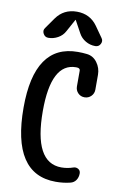

<svg xmlns="http://www.w3.org/2000/svg" viewBox="-104 -1024 708 1093"><g transform="rotate(10 250.0 -477.5)"><path d="M297.9 9.8Q44.9 9.8 44.9 -375Q44.9 -740.2 294.9 -740.2Q322.3 -740.2 346.7 -737.3Q383.8 -733.4 406.7 -702.1Q429.7 -670.9 429.7 -631.8V-545.9Q429.7 -523.4 414.1 -507.8Q398.4 -492.2 376 -492.2Q353.5 -492.2 338.4 -507.8Q323.2 -523.4 323.2 -545.9V-636.7Q323.2 -648.4 310.5 -651.4Q306.6 -652.3 299.8 -652.3Q156.2 -652.3 156.2 -375Q156.2 -76.2 315.4 -76.2Q350.6 -76.2 383.8 -87.9Q398.4 -92.8 411.6 -85Q424.8 -77.1 424.8 -60.5Q424.8 -38.1 413.6 -21.5Q402.3 -4.9 381.8 0Q342.8 9.8 297.9 9.8ZM369.1 -904.3 413.1 -841.8Q424.8 -826.2 415.5 -808.1Q406.2 -790 385.7 -790Q355.5 -790 329.6 -805.2Q303.7 -820.3 290 -845.7L251 -917Q251 -918 250 -918Q249 -918 249 -917L210 -845.7Q196.3 -819.3 169.9 -804.7Q143.6 -790 114.3 -790Q94.7 -790 85 -808.1Q75.2 -826.2 86.9 -841.8L130.9 -904.3Q173.8 -964.8 250 -964.8Q326.2 -964.8 369.1 -904.3Z"/></g></svg>

Font: Rounded-X Mgen+ 1mn medium
Style: Regular
Weight: 500
Designer: [Source Han Sans]
Ryoko NISHIZUKA  (kana & ideographs); Paul D. Hunt (Latin, Greek & Cyrillic); Wenlong ZHANG  (bopomofo
Version: Version 1.059.20150602